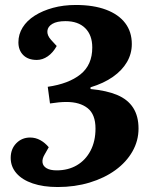

<svg xmlns="http://www.w3.org/2000/svg" viewBox="-20 -738 611 772"><path d="M510 -561Q510 -522 490.5 -488.5Q471 -455 434 -429Q397 -403 344 -387V-380Q409 -374 451.5 -356Q494 -338 515.5 -304.5Q537 -271 537 -221Q537 -172 512.5 -129Q488 -86 444 -54Q400 -22 340.5 -4Q281 14 212 14Q154 14 111.5 -0.5Q69 -15 46 -41.5Q23 -68 23 -103Q23 -139 45.5 -162Q68 -185 101 -185Q123 -185 142 -174.5Q161 -164 176 -146L159 -116Q149 -99 151 -84.5Q153 -70 167.5 -61.5Q182 -53 208 -53Q254 -53 289 -73.5Q324 -94 344 -132Q364 -170 364 -221Q364 -278 332.5 -303Q301 -328 247 -328Q232 -328 216.5 -326.5Q201 -325 181 -322L172 -389Q256 -401 303.5 -439Q351 -477 351 -547Q351 -597 322.5 -625Q294 -653 243 -653Q209 -653 190.5 -642Q172 -631 170.5 -613.5Q169 -596 185 -578L208 -553Q193 -526 172 -511.5Q151 -497 128 -497Q93 -497 73.5 -516.5Q54 -536 54 -568Q54 -600 71 -627.5Q88 -655 119.5 -675Q151 -695 193 -706.5Q235 -718 285 -718Q356 -718 406.5 -699Q457 -680 483.5 -645Q510 -610 510 -561Z"/></svg>

Font: Literata 18pt
Style: Bold Italic
Weight: 700
Italic angle: -2°
Designer: Latin by Veronika Burian and Jose Scaglione. Greek by Irene Vlachou. Cyrillic by Vera Evstafieva
Foundry: TypeTogether
Version: Version 3.103;gftools[0.9.29]